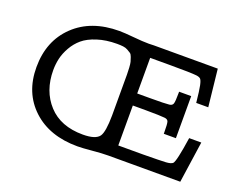

<svg xmlns="http://www.w3.org/2000/svg" viewBox="-113 -907 1384 1120"><g transform="rotate(20 579.0 -347.0)"><path d="M70.8 -341.8Q70.8 -504.9 175.3 -605Q279.8 -705.1 454.1 -705.1Q484.9 -705.1 543.5 -699.5Q602.1 -693.8 640.1 -693.8Q645 -693.8 655.5 -694.3Q666 -694.8 670.9 -694.8H1067.9L1092.8 -463.9H1018.1Q1010.3 -540 1004.2 -568.6Q998 -597.2 990.5 -605Q982.9 -612.8 963.9 -615.2Q928.7 -619.1 805.2 -619.1H675.8V-397.9H753.9Q850.1 -397.9 874 -400.9Q892.1 -402.8 897 -416.5Q901.9 -430.2 901.9 -482.9V-491.2H977.1V-230H901.9V-237.8Q901.9 -291 897.5 -304.4Q893.1 -317.9 874 -319.8Q850.1 -322.8 753.9 -323.2H675.8V-75.2H829.1Q939 -76.2 970.5 -78.1Q1002 -80.1 1012.2 -89.8Q1027.3 -105 1049.8 -256.8H1125L1087.9 0H641.1Q602.1 0 543 5.6Q483.9 11.2 453.1 11.2Q279.3 11.2 175 -85.7Q70.8 -182.6 70.8 -341.8ZM168.9 -358.9Q168.9 -230 244.9 -147Q320.8 -64 459 -64Q538.1 -64 561 -96.2Q581.1 -125 582 -227.1Q582 -243.2 582 -278.8V-429.2Q582 -465.3 582 -481.2Q582 -497.1 580.6 -522.5Q579.1 -547.9 576.2 -558.3Q573.2 -568.8 567.6 -585Q562 -601.1 554 -606.4Q545.9 -611.8 533.4 -618.9Q521 -626 504.9 -627.9Q488.8 -629.9 466.8 -629.9Q398.9 -629.9 345 -612.5Q291 -595.2 259 -568.1Q227.1 -541 206.1 -503.9Q185.1 -466.8 177 -431.4Q168.9 -396 168.9 -358.9Z"/></g></svg>

Font: CMU Concrete
Style: Bold
Weight: 700
Version: Version 0.7.0